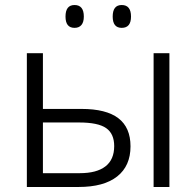

<svg xmlns="http://www.w3.org/2000/svg" viewBox="-20 -745 782 765"><path d="M241 -679Q241 -725 277 -725Q314 -725 314 -679Q314 -657 304.5 -645.5Q295 -634 277 -634Q241 -634 241 -679ZM429 -679Q429 -725 465 -725Q502 -725 502 -679Q502 -634 465 -634Q429 -634 429 -679ZM87 -533H151V-311H305Q403 -311 451.5 -274Q500 -237 500 -162Q500 -84 447 -42Q394 0 293 0H87ZM592 -533H655V0H592ZM298 -55Q365 -55 400 -82Q435 -109 435 -163Q435 -212 403 -234.5Q371 -257 295 -257H151V-55Z"/></svg>

Font: OpenSansMMV
Style: Light
Weight: 300
Foundry: Ascender Corporation
Version: Version 4.001